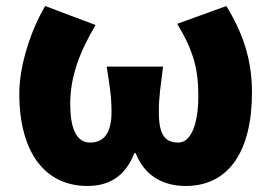

<svg xmlns="http://www.w3.org/2000/svg" viewBox="-20 -603 901 637"><path d="M270 14C338 14 394 -14 426 -95H430C462 -14 528 14 596 14C739 14 816 -101 816 -297C816 -413 781 -501 731 -583L568 -524C622 -434 638 -374 638 -285C638 -185 611 -130 572 -130C527 -130 507 -156 507 -231C507 -285 513 -315 521 -382H334C344 -315 350 -285 350 -231C350 -164 326 -130 279 -130C231 -130 213 -182 213 -258C213 -348 243 -428 297 -520L130 -583C81 -501 44 -383 44 -293C44 -95 131 14 270 14Z"/></svg>

Font: Noto Sans T Chinese Black
Style: Bold
Weight: 900
Designer: Ryoko NISHIZUKA (kana & ideographs); Paul D. Hunt (Latin, Greek & Cyrillic); Wenlong ZHANG (bopomofo); Sandoll Communica
Foundry: Adobe Systems Incorporated
Version: Version 1.000;PS 1;hotconv 1.0.78;makeotf.lib2.5.61930